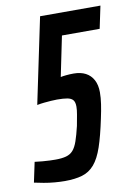

<svg xmlns="http://www.w3.org/2000/svg" viewBox="-96 -741 563 802"><g transform="rotate(-10 186.0 -340.0)"><path d="M114 8Q94 8 70.5 6Q47 4 25 0Q3 -4 -15 -8L3 -93Q19 -91 35.5 -89.5Q52 -88 66.5 -87.5Q81 -87 91 -87Q118 -87 136 -92Q154 -97 165.5 -110Q177 -123 185.5 -147.5Q194 -172 203 -210Q208 -237 211.5 -256.5Q215 -276 215 -290Q215 -309 207.5 -318Q200 -327 183.5 -330Q167 -333 140 -333Q129 -333 114.5 -332Q100 -331 85 -329.5Q70 -328 55 -325L131 -688H387L367 -593H207L172 -423Q181 -425 196 -426.5Q211 -428 227 -428Q257 -428 278 -417Q299 -406 310.5 -384.5Q322 -363 322 -332Q322 -309 318 -282Q314 -255 307 -223Q292 -151 276.5 -105.5Q261 -60 239.5 -35Q218 -10 187.5 -1Q157 8 114 8Z"/></g></svg>

Font: Saira UltraCondensed
Style: Bold Italic
Weight: 700
Width: 1
Italic angle: -12°
Designer: Hector Gatti with collaboration of the Omnibus-Type team
Foundry: Omnibus-Type
Version: Version 1.101